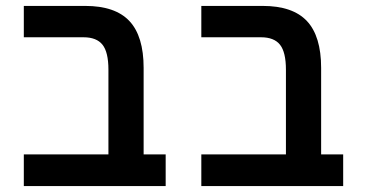

<svg xmlns="http://www.w3.org/2000/svg" viewBox="-20 -629 1240 649"><path d="M262.5 -503H60.5V-609H268Q369.5 -609 417.5 -557.8Q465.5 -506.5 465.5 -399.5V-107H540V0H60.5V-107H346.5V-393.5Q346.5 -452.5 326.5 -477.8Q306.5 -503 262.5 -503Z M862.5 -503H660.5V-609H868Q969.5 -609 1017.5 -557.8Q1065.5 -506.5 1065.5 -399.5V-107H1140V0H660.5V-107H946.5V-393.5Q946.5 -452.5 926.5 -477.8Q906.5 -503 862.5 -503Z"/></svg>

Font: JuliaMono SemiBold
Style: Regular
Weight: 600
Monospace: yes
Designer: cormullion
Foundry: corm
Version: Version 0.055; ttfautohint (v1.8.4)